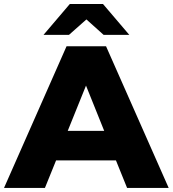

<svg xmlns="http://www.w3.org/2000/svg" viewBox="-34 -929 854 949"><path d="M-14.2 0 294.9 -700.2H490.2L799.8 0H594.2L539.1 -136.2H243.2L188 0ZM181.2 -756.8 311 -909.2H475.1L605 -756.8H478L393.1 -833L307.1 -756.8ZM300.8 -282.2H481L391.1 -505.9Z"/></svg>

Font: Montserrat ExtraBold
Style: Regular
Weight: 800
Designer: Julieta Ulanovsky
Foundry: Julieta Ulanovsky
Version: Version 9.000